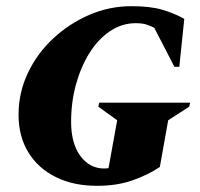

<svg xmlns="http://www.w3.org/2000/svg" viewBox="-20 -591 646 621"><path d="M294 10Q217 10 160 -18.5Q103 -47 71.5 -98.5Q40 -150 40 -220Q40 -291 70 -354.5Q100 -418 152 -466.5Q204 -515 269 -543Q334 -571 405 -571Q466 -571 505 -559.5Q544 -548 576 -530L560 -375H544L479 -501Q466 -508 452.5 -512Q439 -516 419 -516Q374 -516 335.5 -490Q297 -464 269 -419Q241 -374 225.5 -317Q210 -260 210 -197Q210 -127 240 -86.5Q270 -46 317 -46Q323 -46 331 -47L359 -202L298 -246L301 -259H595L592 -246L524 -202L497 -51Q460 -26 409.5 -8Q359 10 294 10Z"/></svg>

Font: Spectral SC ExtraBold
Style: Italic
Weight: 800
Italic angle: -10°
Designer: Jean-Baptiste Levee
Foundry: Production Type
Version: Version 2.001